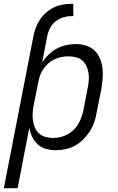

<svg xmlns="http://www.w3.org/2000/svg" viewBox="-47 -772 617 1002"><path d="M-27 210 127 -581Q131 -604 139.5 -626.5Q148 -649 161.5 -669.5Q175 -690 194 -706.5Q213 -723 235 -733.5Q257 -744 280.5 -748Q304 -752 327 -752H335L336 -688H327Q306 -688 283.5 -681.5Q261 -675 242.5 -660Q224 -645 213.5 -624Q203 -603 199 -581L173 -446Q187 -468 206.5 -487Q226 -506 249.5 -518.5Q273 -531 298 -536.5Q323 -542 348 -542Q376 -542 402 -534Q428 -526 446.5 -508Q465 -490 475 -465.5Q485 -441 488 -414.5Q491 -388 488.5 -359.5Q486 -331 481 -303L457 -183Q453 -158 444.5 -133.5Q436 -109 421.5 -86.5Q407 -64 387.5 -44.5Q368 -25 344.5 -12Q321 1 295 6.5Q269 12 245 12Q218 12 193 5Q168 -2 150 -18.5Q132 -35 121 -57.5Q110 -80 106 -106L45 210ZM230 -52Q248 -52 266.5 -56Q285 -60 303 -69.5Q321 -79 336 -93Q351 -107 361 -124Q371 -141 377.5 -159Q384 -177 388 -195L411 -315Q415 -335 416.5 -355Q418 -375 414.5 -393.5Q411 -412 403 -429Q395 -446 381 -457.5Q367 -469 348 -473.5Q329 -478 309 -478Q292 -478 273.5 -474.5Q255 -471 237.5 -462.5Q220 -454 205.5 -441.5Q191 -429 180 -413Q169 -397 162.5 -379.5Q156 -362 153 -344L129 -224Q125 -203 123.5 -182.5Q122 -162 125 -142.5Q128 -123 135.5 -105.5Q143 -88 157 -75.5Q171 -63 190 -57.5Q209 -52 230 -52Z"/></svg>

Font: Lode Term
Style: Italic
Weight: 400
Italic angle: -11°
Monospace: yes
Designer: Belleve Invis
Foundry: Belleve Invis
Version: Version 29.2.0